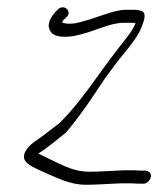

<svg xmlns="http://www.w3.org/2000/svg" viewBox="-20 -499 459 530"><path d="M117 -417C124 -398 151 -394 186 -400C244 -412 281 -436 321 -436H344C349 -436 352 -436 354 -435C347 -416 332 -398 320 -383L294 -349C250 -292 203 -217 144 -159C127 -146 112 -135 101 -126C81 -111 60 -101 49 -79C37 -52 65 -41 85 -31C140 -7 172 11 218 11C243 11 271 9 314 7C336 7 351 7 360 8H373C383 10 394 0 396 -9C399 -20 392 -26 383 -28H369C360 -29 346 -29 323 -29C280 -27 252 -25 227 -25C177 -25 144 -48 86 -75L90 -78C114 -93 135 -112 162 -133C186 -161 214 -199 236 -232L270 -283C291 -312 306 -332 326 -356C341 -375 365 -403 374 -433C388 -470 371 -470 353 -472H329C289 -472 249 -448 189 -435C176 -433 165 -433 158 -435C155 -435 154 -436 152 -437V-439C153 -443 160 -448 163 -451C181 -466 157 -491 139 -472C125 -459 108 -436 117 -417Z"/></svg>

Font: Stray Cat
Style: UltCnObl
Weight: 400
Version: Version 1.0